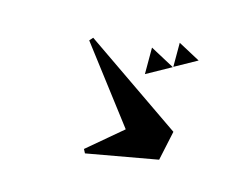

<svg xmlns="http://www.w3.org/2000/svg" viewBox="-88 -864 1176 909"><g transform="rotate(15 500.0 -410.0)"><path d="M689 -603V-721L797 -663ZM568 -535V-665L687 -601ZM391 -99 381 -118 548 -259 272 -621 287 -638 769 -306 738 -161Z"/></g></svg>

Font: Reggae One
Style: Regular
Weight: 400
Designer: Fontworks Inc.
Foundry: Fontworks Inc.
Version: Version 1.100